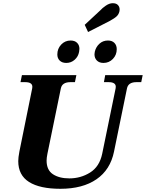

<svg xmlns="http://www.w3.org/2000/svg" viewBox="-20 -1169 911 1199"><path d="M509 -1014 608 -1106Q618 -1118 640.5 -1133.5Q663 -1149 684 -1149Q706 -1149 716.5 -1137.5Q727 -1126 727 -1110Q727 -1102 726 -1099Q722 -1080 709 -1067.5Q696 -1055 665 -1038L530 -969ZM338 -829Q338 -865 362 -890.5Q386 -916 421 -916Q447 -916 461.5 -901.5Q476 -887 476 -864Q476 -858 474 -846Q469 -816 446.5 -796Q424 -776 394 -776Q368 -776 353 -790.5Q338 -805 338 -829ZM570 -830Q570 -834 572 -846Q579 -876 601 -896Q623 -916 654 -916Q680 -916 694.5 -901Q709 -886 709 -862Q709 -826 685 -801Q661 -776 626 -776Q600 -776 585 -791Q570 -806 570 -830ZM94 -163Q94 -185 101 -222L181 -617Q182 -620 182 -627Q182 -656 137 -656H108L117 -700H457L448 -656H420Q368 -656 360 -617L276 -208Q271 -183 271 -166Q271 -107 310.5 -81Q350 -55 413 -55Q484 -55 542.5 -91.5Q601 -128 618 -208L702 -617Q703 -620 703 -627Q703 -656 658 -656H629L637 -700H871L862 -656H832Q781 -656 773 -617L692 -222Q669 -109 582.5 -49.5Q496 10 357 10Q229 10 161.5 -32.5Q94 -75 94 -163Z"/></svg>

Font: Taviraj
Style: Bold Italic
Weight: 700
Italic angle: -12°
Designer: Katatrad Team
Foundry: CadsonDemak
Version: Version 1.001